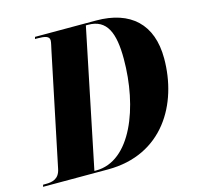

<svg xmlns="http://www.w3.org/2000/svg" viewBox="-146 -823 958 933"><g transform="rotate(-15 333.0 -357.0)"><path d="M-42 0H285C560 0 688 -221 688 -451C688 -623 589 -714 416 -714H109L106 -704H117C157 -704 178 -699 178 -678C178 -667 173 -650 169 -630L51 -64C41 -17 8 -10 -26 -10H-39ZM228 -10H219L362 -704H373C468 -704 498 -630 498 -499C498 -258 404 -10 228 -10Z"/></g></svg>

Font: Noto Serif Display Condensed Black
Style: Italic
Weight: 900
Width: 3
Italic angle: -12°
Designer: Monotype Design Team
Foundry: Monotype Imaging Inc.
Version: Version 2.009